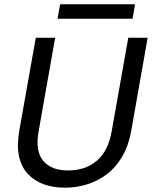

<svg xmlns="http://www.w3.org/2000/svg" viewBox="-20 -874 715 901"><path d="M69.8 -256.8 147.9 -696.8H238.8L161.1 -256.8Q145 -164.6 182.6 -119.4Q220.2 -74.2 299.8 -74.2Q380.9 -74.2 434.1 -119.4Q487.3 -164.6 503.9 -256.8L582 -696.8H672.9L595.2 -256.8Q583.5 -190.9 553.7 -139.6Q523.9 -88.4 481.9 -56.9Q439.9 -25.4 390.1 -9.3Q340.3 6.8 285.2 6.8Q230 6.8 186.3 -8.8Q142.6 -24.4 111.6 -56.9Q80.6 -89.4 69.6 -139.2Q58.6 -189 69.8 -256.8ZM250 -786.1 262.2 -854H613.8L602.1 -786.1Z"/></svg>

Font: Poppins
Style: Italic
Weight: 400
Italic angle: -10°
Designer: Ninad Kale (Devanagari), Jonny Pinhorn (Latin)
Foundry: Indian Type Foundry
Version: Version 3.200;PS 1.000;hotconv 16.6.54;makeotf.lib2.5.65590